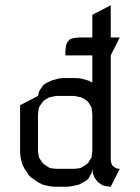

<svg xmlns="http://www.w3.org/2000/svg" viewBox="-20 -708 530 728"><path d="M56.2 -128.9V-309.1L124 -344.2L127.9 -359.9L132.8 -369.1L142.1 -381.8L146 -387.2L159.2 -395L175.8 -402.8L202.1 -410.2L219.2 -412.1H271L287.1 -410.2L314 -402.8L330.1 -395V-498H228V-515.1L230 -532.2L231.9 -541L235.8 -548.8L244.1 -558.1L252.9 -562L262.2 -564L278.8 -565.9H330.1V-651.9L399.9 -688V-565.9H434.1L399.9 -498V-103L400.9 -94.2L401.9 -89.8L405.8 -81.1L412.1 -75.2L420.9 -69.8L424.8 -68.8L434.1 -67.9L399.9 0L381.8 -2L373 -3.9L365.2 -7.8L352.1 -17.1L348.1 -21L338.9 -34.2L335 -43L332 -50.8L330.1 -67.9L327.1 -50.8L321.8 -43L314 -28.8L309.1 -24.9L295.9 -17.1L278.8 -7.8L252.9 -2L235.8 0H185.1L167 -2L142.1 -7.8L124 -17.1L99.1 -34.2L89.8 -43L73.2 -67.9L64 -85.9L58.1 -110.8ZM124 -137.2 126 -120.1 127.9 -110.8 132.8 -103 142.1 -89.8 146 -85.9 159.2 -77.1 167 -71.8 175.8 -69.8 192.9 -67.9H262.2L278.8 -69.8L287.1 -71.8L295.9 -77.1L309.1 -85.9L314 -89.8L321.8 -103L327.1 -110.8L328.1 -120.1L330.1 -137.2V-273.9L328.1 -292L327.1 -300.8L321.8 -309.1L314 -321.8L309.1 -326.2L295.9 -335L287.1 -338.9L278.8 -340.8L262.2 -344.2H192.9L175.8 -340.8L167 -338.9L159.2 -335L146 -326.2L142.1 -321.8L132.8 -309.1L127.9 -300.8L126 -292L124 -273.9Z"/></svg>

Font: Petahja
Style: Regular
Weight: 400
Designer: T. Christopher White
Version: Version 1.1